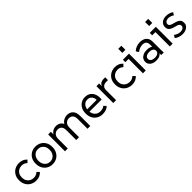

<svg xmlns="http://www.w3.org/2000/svg" viewBox="407 -2287 3881 3881"><g transform="rotate(-45 2348.0 -346.5)"><path d="M289 10Q218 10 162.5 -21Q107 -52 75 -107.5Q43 -163 43 -235V-247Q43 -319 75 -374Q107 -429 162.5 -460Q218 -491 289 -491Q342 -491 385.5 -472Q429 -453 459 -417L409 -367Q386 -391 356 -403.5Q326 -416 289 -416Q242 -416 204 -395Q166 -374 144.5 -336Q123 -298 123 -247V-235Q123 -184 145 -146Q167 -108 204.5 -86.5Q242 -65 290 -65Q326 -65 356.5 -76.5Q387 -88 411 -113L460 -64Q431 -29 386.5 -9.5Q342 10 289 10Z M757 10Q688 10 634 -21.5Q580 -53 549 -109Q518 -165 518 -238V-247Q518 -319 549 -374Q580 -429 634 -460Q688 -491 757 -491Q826 -491 880 -460Q934 -429 965 -374.5Q996 -320 996 -249V-238Q996 -165 965 -109Q934 -53 880 -21.5Q826 10 757 10ZM757 -62Q804 -62 840 -84.5Q876 -107 896 -146.5Q916 -186 916 -238V-249Q916 -299 896 -337Q876 -375 840 -397Q804 -419 757 -419Q711 -419 675 -397Q639 -375 618.5 -336Q598 -297 598 -247V-238Q598 -186 618.5 -146.5Q639 -107 675 -84.5Q711 -62 757 -62Z M1114 0V-481H1191V-355L1171 -356Q1186 -408 1214 -437Q1242 -466 1276.5 -478.5Q1311 -491 1344 -491Q1406 -491 1449.5 -458.5Q1493 -426 1508 -358H1478Q1495 -410 1526.5 -439Q1558 -468 1594 -479.5Q1630 -491 1661 -491Q1740 -491 1788.5 -440.5Q1837 -390 1837 -286V0H1758V-276Q1758 -351 1726 -384Q1694 -417 1642 -417Q1588 -417 1552 -380.5Q1516 -344 1516 -276V0H1436V-276Q1436 -351 1404.5 -384Q1373 -417 1321 -417Q1267 -417 1230.5 -380.5Q1194 -344 1194 -276V0Z M2190 10Q2119 10 2064.5 -21.5Q2010 -53 1979.5 -109Q1949 -165 1949 -238V-248Q1949 -318 1977 -372.5Q2005 -427 2056 -459Q2107 -491 2174 -491Q2243 -491 2292 -457Q2341 -423 2364.5 -361Q2388 -299 2378 -216H2007V-282H2335L2299 -247Q2306 -302 2291.5 -340.5Q2277 -379 2247 -400Q2217 -421 2175 -421Q2129 -421 2096.5 -399Q2064 -377 2046.5 -338.5Q2029 -300 2029 -248V-238Q2029 -188 2049 -148.5Q2069 -109 2106 -86.5Q2143 -64 2194 -64Q2232 -64 2261 -73.5Q2290 -83 2312 -102L2358 -52Q2330 -22 2286.5 -6Q2243 10 2190 10Z M2494 0V-481H2572V-358L2561 -359Q2568 -408 2588.5 -435Q2609 -462 2639 -472.5Q2669 -483 2705 -483H2746V-403H2699Q2641 -403 2608 -374.5Q2575 -346 2575 -285V0Z M3031 10Q2960 10 2904.5 -21Q2849 -52 2817 -107.5Q2785 -163 2785 -235V-247Q2785 -319 2817 -374Q2849 -429 2904.5 -460Q2960 -491 3031 -491Q3084 -491 3127.5 -472Q3171 -453 3201 -417L3151 -367Q3128 -391 3098 -403.5Q3068 -416 3031 -416Q2984 -416 2946 -395Q2908 -374 2886.5 -336Q2865 -298 2865 -247V-235Q2865 -184 2887 -146Q2909 -108 2946.5 -86.5Q2984 -65 3032 -65Q3068 -65 3098.5 -76.5Q3129 -88 3153 -113L3202 -64Q3173 -29 3128.5 -9.5Q3084 10 3031 10Z M3343 0V-447L3379 -411H3250V-481H3424V0ZM3340 -587V-703H3428V-587Z M3865 0V-182L3855 -209V-311Q3855 -365 3827 -391.5Q3799 -418 3743 -418Q3706 -418 3665 -403Q3624 -388 3592 -359L3554 -416Q3589 -452 3640 -471.5Q3691 -491 3746 -491Q3802 -491 3844.5 -471Q3887 -451 3911 -411.5Q3935 -372 3935 -312V-158Q3935 -118 3935.5 -79Q3936 -40 3938 0ZM3723 10Q3638 10 3588 -29Q3538 -68 3538 -132Q3538 -173 3560.5 -207Q3583 -241 3626.5 -261Q3670 -281 3732 -281Q3815 -281 3861 -243.5Q3907 -206 3907 -144H3891Q3891 -70 3849 -30Q3807 10 3723 10ZM3738 -51Q3792 -51 3823.5 -73.5Q3855 -96 3855 -134Q3855 -172 3824 -194Q3793 -216 3738 -216Q3683 -216 3651 -194Q3619 -172 3619 -134Q3619 -96 3651.5 -73.5Q3684 -51 3738 -51Z M4111 0V-447L4147 -411H4018V-481H4192V0ZM4108 -587V-703H4196V-587Z M4475 9Q4422 9 4375.5 -7.5Q4329 -24 4300 -50L4336 -106Q4363 -83 4400.5 -69Q4438 -55 4475 -55Q4520 -55 4548 -75.5Q4576 -96 4576 -129Q4576 -158 4557 -173Q4538 -188 4508.5 -196.5Q4479 -205 4446.5 -213.5Q4414 -222 4384.5 -236Q4355 -250 4336.5 -276Q4318 -302 4318 -347Q4318 -411 4365.5 -451Q4413 -491 4493 -491Q4538 -491 4578.5 -477.5Q4619 -464 4649 -442L4613 -386Q4587 -405 4556.5 -416Q4526 -427 4492 -427Q4449 -427 4422 -406.5Q4395 -386 4395 -353Q4395 -325 4414 -310Q4433 -295 4462.5 -286Q4492 -277 4525.5 -268.5Q4559 -260 4589 -245.5Q4619 -231 4637.5 -204.5Q4656 -178 4656 -133Q4656 -91 4633 -59Q4610 -27 4569 -9Q4528 9 4475 9Z"/></g></svg>

Font: SUSE Thin
Style: Regular
Weight: 400
Version: Version 1.000